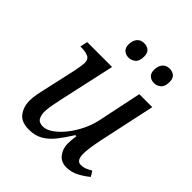

<svg xmlns="http://www.w3.org/2000/svg" viewBox="-207 -874 1014 1014"><g transform="rotate(45 299.5 -367.5)"><path d="M456 10Q416 10 394 -18Q372 -46 372 -85Q372 -96 373.5 -112Q375 -128 377 -144H369Q341 -99 314 -64.5Q287 -30 254 -10.5Q221 9 176 9Q117 9 93 -24.5Q69 -58 69 -102Q69 -127 75 -157Q81 -187 87 -212L126 -387Q129 -401 132 -422Q135 -443 135 -447Q135 -477 114.5 -485.5Q94 -494 65 -494H57L66 -536H252L186 -237Q180 -210 173 -174Q166 -138 166 -116Q166 -91 176 -73Q186 -55 215 -55Q242 -55 271 -75.5Q300 -96 327 -130Q354 -164 374 -205Q394 -246 403 -287L455 -536H552L483 -215Q481 -204 477 -183Q473 -162 470.5 -140Q468 -118 468 -104Q468 -53 501 -53Q518 -53 532 -58.5Q546 -64 565 -75L583 -46Q561 -27 527.5 -8.5Q494 10 456 10ZM469 -632Q447 -632 433 -644.5Q419 -657 419 -682Q419 -711 433.5 -728Q448 -745 473 -745Q495 -745 509 -733Q523 -721 523 -695Q523 -660 506 -646Q489 -632 469 -632ZM279 -632Q257 -632 243 -644.5Q229 -657 229 -682Q229 -711 243.5 -728Q258 -745 283 -745Q305 -745 319 -733Q333 -721 333 -695Q333 -660 316 -646Q299 -632 279 -632Z"/></g></svg>

Font: NotoSerif-Italic
Style: Regular
Weight: 400
Italic angle: -12°
Designer: Monotype Design Team
Foundry: Monotype Imaging Inc.
Version: Version 2.007; ttfautohint (v1.8) -l 8 -r 50 -G 200 -x 14 -D